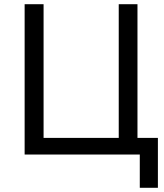

<svg xmlns="http://www.w3.org/2000/svg" viewBox="-20 -734 780 912"><path d="M644 158V0H97V-714H187V-79H544V-714H633V-79H730V158Z"/></svg>

Font: Noto Sans Living
Style: Regular
Weight: 400
Designer: Monotype Design Team
Foundry: Monotype Imaging Inc.
Version: Version 2.013; ttfautohint (v1.8.4.7-5d5b)